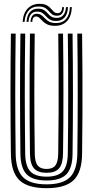

<svg xmlns="http://www.w3.org/2000/svg" viewBox="-20 -976 487 1005"><path d="M223.8 9Q126 9 82.1 -32.3Q38.3 -73.6 37 -170.5Q36.1 -244.3 35.5 -322.4Q34.9 -400.5 34.9 -480.7Q34.9 -561 35.4 -641.4Q36 -721.8 37 -800H62Q61 -724.2 60.4 -644.3Q59.8 -564.4 59.8 -483.6Q59.8 -402.9 60.4 -324Q61 -245.1 62 -170.8Q63.3 -85.6 100.7 -48.3Q138.1 -11.1 223.8 -11.1Q309 -11.1 346.3 -48.3Q383.5 -85.6 384.8 -170.8Q385.9 -244.6 386.4 -322.7Q386.9 -400.7 386.9 -480.9Q386.9 -561.1 386.4 -641.6Q386 -722 384.8 -800H409.7Q411.1 -698.9 411.6 -592.7Q412.1 -486.5 411.6 -379.8Q411.2 -273.2 409.7 -170.5Q408.4 -73.4 364.7 -32.2Q321 9 223.8 9ZM223.8 -31.2Q151.6 -31.2 119.8 -63.4Q88 -95.5 86.9 -170.3Q86 -250.7 85.4 -327.2Q84.8 -403.7 84.8 -479.9Q84.8 -556.1 85.3 -635.3Q85.8 -714.4 86.9 -800H111.9Q110.8 -716.3 110.2 -636Q109.6 -555.6 109.7 -477.7Q109.8 -399.8 110.4 -323.4Q110.9 -247 111.9 -171.3Q112.8 -106.7 138.6 -79Q164.5 -51.3 223.8 -51.3Q282.8 -51.3 308.4 -79.1Q334 -106.8 334.9 -171.3Q336 -246.5 336.5 -324.8Q337 -403.1 337 -482.7Q337 -562.4 336.5 -642.2Q336 -722 334.9 -800H359.8Q360.9 -715 361.4 -634.5Q361.9 -553.9 361.9 -476.4Q361.9 -398.9 361.3 -322.8Q360.8 -246.7 359.8 -170.3Q358.9 -96 327.5 -63.6Q296.1 -31.2 223.8 -31.2ZM223.8 -71.5Q178.4 -71.5 158.1 -94.5Q137.7 -117.6 136.8 -172.1Q135.5 -269.7 135 -375.1Q134.5 -480.5 135 -588.2Q135.4 -695.9 136.8 -800H161.8Q160.9 -725.6 160.3 -649.1Q159.7 -572.6 159.7 -494Q159.7 -415.5 160.2 -335Q160.7 -254.5 162.1 -172.1Q162.7 -127.9 177.2 -109.7Q191.7 -91.6 223.8 -91.6Q255.4 -91.6 269.7 -109.7Q284 -127.9 284.7 -172.1Q286.4 -280.6 286.8 -385.6Q287.3 -490.5 286.8 -593.7Q286.3 -696.9 284.9 -800H309.9Q311 -724.8 311.5 -645.2Q312 -565.6 312 -485Q312 -404.5 311.5 -325.4Q311 -246.4 309.9 -172.1Q309 -117.4 288.8 -94.4Q268.6 -71.5 223.8 -71.5ZM98.5 -861.6Q101.4 -908 126.3 -932.6Q151.1 -957.3 191.2 -955.9Q213 -955.2 225.6 -947.9Q238.1 -940.6 246 -931.3Q253.9 -921.9 261.4 -914.8Q268.9 -907.6 280.5 -907.2Q291.9 -906.5 298.2 -914.2Q304.5 -921.9 305.8 -938.6H315.1Q314.1 -916.9 304.8 -905Q295.5 -893.1 276.6 -893.8Q261.2 -894.2 252.4 -901.2Q243.5 -908.3 236 -917.4Q228.5 -926.5 217.3 -933.8Q206 -941.1 185.7 -941.9Q151 -943.4 130.9 -921.6Q110.7 -899.8 108.7 -861.6ZM118.9 -861.6Q121.2 -896.3 137.7 -914Q154.3 -931.7 182.1 -930.5Q200.7 -929.9 211.2 -922.7Q221.7 -915.5 229.4 -906.3Q237.1 -897.1 247.1 -890Q257 -883 274.4 -882.4Q298.1 -881.6 310.8 -896.3Q323.5 -911 325.3 -938.6H335.7Q334.5 -903.1 317.8 -884.2Q301.1 -865.3 271.6 -866.2Q252.4 -866.6 241 -873.8Q229.5 -881 221.2 -890.4Q212.8 -899.8 203 -907.1Q193.3 -914.4 177 -915.1Q155.2 -916.4 142.9 -902.3Q130.6 -888.1 129.3 -861.6ZM139.5 -861.6Q141.1 -883 149.7 -893.8Q158.3 -904.7 174.6 -903.8Q188.5 -903.2 197.5 -896Q206.5 -888.9 215.3 -879.6Q224 -870.2 236.7 -863.1Q249.4 -856 270.3 -855.4Q305.2 -854.3 325 -876.1Q344.7 -897.9 345.9 -938.6H356.1Q354.2 -890.9 330.6 -865.4Q306.9 -839.9 264.8 -840.9Q241.1 -841.4 226.8 -848.6Q212.5 -855.8 203.5 -865.1Q194.5 -874.5 187.1 -881.7Q179.8 -889 169.9 -889.6Q160.2 -890.5 154.7 -883.2Q149.2 -875.9 148.9 -861.6Z"/></svg>

Font: Big Shoulders Inline Display SC Thin
Style: Regular
Weight: 100
Designer: Patric King
Foundry: XO Type Co
Version: Version 2.002